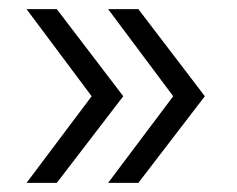

<svg xmlns="http://www.w3.org/2000/svg" viewBox="-20 -473 517 419"><path d="M38 -74 180 -263 38 -453H104L249 -263L104 -74ZM216 -74 358 -263 216 -453H282L427 -263L282 -74Z"/></svg>

Font: CMG Sans
Style: Regular
Weight: 400
Designer: Julieta Ulanovsky
Foundry: Julieta Ulanovsky
Version: Version 7.200